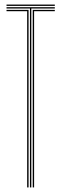

<svg xmlns="http://www.w3.org/2000/svg" viewBox="-20 -820 268 840"><path d="M111 0V-782.8H8.5V-788.5H219.8V-782.8H117V0ZM98.8 0V-771H8.5V-776.8H105V0ZM123.2 0V-776.8H219.8V-771H129.2V0ZM8.5 -794.2V-800H219.8V-794.2Z"/></svg>

Font: Big Shoulders Inline Display ExtraLight
Style: Regular
Weight: 250
Version: Version 2.002